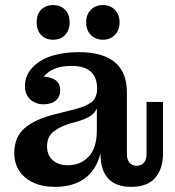

<svg xmlns="http://www.w3.org/2000/svg" viewBox="-20 -725 688 755"><path d="M384.8 -568.8Q355.5 -568.8 337.2 -587.6Q318.8 -606.4 318.8 -637.2Q318.8 -668 337.2 -686.5Q355.5 -705.1 384.8 -705.1Q413.6 -705.1 431.9 -686.3Q450.2 -667.5 450.2 -637.2Q450.2 -606.4 431.9 -587.6Q413.6 -568.8 384.8 -568.8ZM189 -568.8Q159.2 -568.8 141.6 -587.6Q124 -606.4 124 -637.2Q124 -668 141.6 -686.5Q159.2 -705.1 189 -705.1Q218.3 -705.1 236.1 -686.5Q253.9 -668 253.9 -637.2Q253.9 -606.4 236.1 -587.6Q218.3 -568.8 189 -568.8ZM196.8 9.8Q123 9.8 79.6 -26.6Q36.1 -63 36.1 -123Q36.1 -185.1 75.7 -220Q115.2 -254.9 189 -273.9L272 -294.9Q318.8 -306.6 340.3 -323.7Q361.8 -340.8 361.8 -376V-377Q361.8 -465.8 261.2 -465.8Q186.5 -465.8 151.9 -423.8Q216.8 -418.9 216.8 -371.1Q216.8 -344.7 199.5 -329.8Q182.1 -314.9 150.9 -314.9Q120.1 -314.9 99.1 -334Q78.1 -353 78.1 -386.2Q78.1 -429.2 108.4 -460.4Q138.7 -491.7 185.5 -505.9Q232.4 -520 289.1 -520Q479 -520 479 -361.8V-118.2Q479 -97.7 489.3 -85.4Q499.5 -73.2 517.1 -73.2Q536.1 -73.2 546.1 -85.4Q556.2 -97.7 556.2 -118.2V-324.2H621.1V-124Q621.1 -60.5 590.1 -25.4Q559.1 9.8 496.1 9.8Q375 9.8 375 -122.1Q358.4 -55.7 312.5 -22.9Q266.6 9.8 196.8 9.8ZM165 -149.9Q165 -115.2 187.3 -95.2Q209.5 -75.2 246.1 -75.2Q296.4 -75.2 328.6 -108.9Q360.8 -142.6 360.8 -212.9V-298.8Q353.5 -281.2 336.7 -269.8Q319.8 -258.3 287.1 -248L250 -237.8Q206.5 -223.1 185.8 -203.4Q165 -183.6 165 -149.9Z"/></svg>

Font: Montagu Slab 144pt Medium
Style: Regular
Weight: 500
Designer: Florian Karsten
Foundry: Florian Karsten
Version: Version 1.000